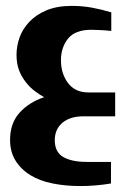

<svg xmlns="http://www.w3.org/2000/svg" viewBox="-20 -395 424 652"><path d="M371.1 0H263.2Q217.8 0 191.9 22Q166 43.9 166 81.1Q166 122.1 195.8 138.7Q224.6 154.8 273.9 154.8H356.9V228Q332.5 232.4 300.8 234.9Q276.9 236.8 252.9 236.8Q202.1 236.8 158.7 228Q114.7 219.2 83 199.7Q51.3 180.2 32.7 150.4Q14.2 120.6 14.2 80.1Q14.2 23.4 46.4 -12.2Q78.6 -47.9 129.9 -64.9Q116.2 -72.3 98.6 -85.4Q82 -97.7 67.9 -115.7Q53.2 -134.3 44.9 -155.8Q36.1 -178.7 36.1 -209Q36.1 -238.3 46.4 -267.6Q56.2 -295.9 79.6 -320.8Q102.5 -345.2 137.7 -359.9Q173.8 -375 224.1 -375Q260.3 -375 293.9 -368.7Q325.7 -362.8 357.9 -353V-290Q333.5 -292.5 316.4 -293Q293 -293.9 291 -293.9Q234.9 -293.9 210.9 -263.7Q187 -233.4 187 -190.9Q187 -168.5 192.4 -150.4Q198.2 -130.9 209 -115.7Q220.7 -99.1 237.8 -90.3Q255.9 -81.1 279.8 -81.1H371.1Z"/></svg>

Font: SimahzazaarabicW05-Bold
Style: Regular
Weight: 700
Designer: Ahmed zaza
Foundry: Ahmed zaza
Version: Version 1.001